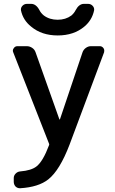

<svg xmlns="http://www.w3.org/2000/svg" viewBox="-20 -789 608 1015"><path d="M90.8 -734.4Q88.9 -748 98.6 -758.3Q108.4 -768.6 123 -768.6H144.5Q170.9 -768.6 188.5 -735.4Q196.3 -719.7 211.9 -707Q242.2 -684.6 284.7 -684.6Q327.1 -684.6 357.4 -707Q372.1 -719.7 379.9 -735.4Q397.5 -768.6 423.8 -768.6H445.3Q460 -768.6 469.7 -758.3Q479.5 -748 477.5 -734.4Q466.8 -682.6 425.8 -648.4Q370.1 -601.6 285.2 -601.6Q200.2 -601.6 144.5 -648.4Q101.6 -682.6 90.8 -734.4ZM293.9 -158.2Q294.9 -157.2 295.9 -157.2Q296.9 -157.2 296.9 -158.2L416 -511.7Q420.9 -526.4 433.6 -535.6Q446.3 -544.9 460.9 -544.9H507.8Q519.5 -544.9 527.3 -534.2Q531.2 -528.3 531.2 -521.5Q531.2 -516.6 530.3 -512.7L347.7 -24.4Q295.9 111.3 235.4 159.2Q183.6 200.2 86.9 206.1Q85.9 206.1 85 206.1Q72.3 206.1 62.5 197.3Q52.7 186.5 52.7 171.9V152.3Q52.7 138.7 63 128.4Q73.2 118.2 86.9 117.2Q145.5 112.3 172.9 90.8Q207 64.5 239.3 -21.5Q241.2 -25.4 239.3 -29.3L49.8 -512.7Q47.9 -517.6 47.9 -521.5Q47.9 -528.3 52.7 -534.2Q59.6 -544.9 72.3 -544.9H121.1Q136.7 -544.9 149.9 -536.1Q163.1 -527.3 168 -512.7Z"/></svg>

Font: Gen Jyuu GothicL Medium
Style: Regular
Weight: 500
Designer: [Source Han Sans]
Ryoko NISHIZUKA  (kana & ideographs); Paul D. Hunt (Latin, Greek & Cyrillic); Wenlong ZHANG  (bopomofo
Version: Version 1.002.20150607